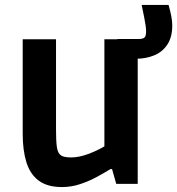

<svg xmlns="http://www.w3.org/2000/svg" viewBox="-20 -745 718 778"><path d="M231 13Q172 13 137 -13Q102 -39 87 -87.5Q72 -136 72 -202V-586H207V-222Q207 -175 210 -152.5Q213 -130 221 -121Q228 -113 239.5 -110Q251 -107 267 -107Q300 -107 337.5 -121Q375 -135 403 -152V-586H538V0H451L434 -60H428Q405 -46 374 -29Q343 -12 306.5 0.5Q270 13 231 13ZM456 -587H542Q559 -587 565.5 -593Q572 -599 572 -618Q572 -628 570 -642Q568 -656 564 -676Q560 -696 554 -725H663Q670 -701 674 -680Q678 -659 678 -642Q678 -595 658.5 -565Q639 -535 605.5 -521Q572 -507 532 -507H469Z"/></svg>

Font: Ruda ExtraBold
Style: Regular
Weight: 800
Designer: Mariela Monsalve and Angelina Sanchez
Foundry: Mariela Monsalve and Angelina Sanchez
Version: Version 2.000